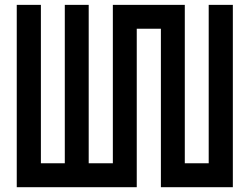

<svg xmlns="http://www.w3.org/2000/svg" viewBox="-20 -780 1040 800"><path d="M49.8 -759.8Q75.2 -759.8 150.4 -759.8Q150.4 -594.7 150.4 -99.6Q174.8 -99.6 250 -99.6Q250 -264.6 250 -759.8Q275.4 -759.8 349.6 -759.8Q349.6 -594.7 349.6 -99.6Q375 -99.6 450.2 -99.6Q450.2 -264.6 450.2 -759.8Q525.4 -759.8 750 -759.8Q750 -594.7 750 -99.6Q775.4 -99.6 849.6 -99.6Q849.6 -264.6 849.6 -759.8Q875 -759.8 950.2 -759.8Q950.2 -570.3 950.2 0Q875 0 650.4 0Q650.4 -165 650.4 -660.2Q625 -660.2 549.8 -660.2Q549.8 -495.1 549.8 0Q424.8 0 49.8 0Q49.8 -190.4 49.8 -759.8Z"/></svg>

Font: Alibu-Mazigh Belqasem 1
Style: Bold
Weight: 400
Designer: Mazigh Mubarik Belqasem
Version: Version 1.0